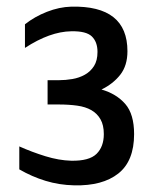

<svg xmlns="http://www.w3.org/2000/svg" viewBox="-20 -546 460 577"><path d="M55 -473Q84 -496 121 -510.5Q158 -525 194 -526Q363 -530 363 -392Q363 -349 341.5 -321.5Q320 -294 285 -277Q330 -264 356.5 -233.5Q383 -203 383 -143Q383 -62 335.5 -24.5Q288 13 203 11Q158 10 117 -2.5Q76 -15 38 -37V-106Q76 -89 116.5 -76.5Q157 -64 194 -63Q248 -62 270 -83.5Q292 -105 292 -143Q292 -170 282 -187.5Q272 -205 254.5 -215Q237 -225 212 -228.5Q187 -232 157 -232H123V-305H157Q177 -305 197.5 -308.5Q218 -312 235 -321.5Q252 -331 262.5 -347.5Q273 -364 273 -390Q273 -420 256 -436.5Q239 -453 194 -452Q130 -451 55 -402Z"/></svg>

Font: BM YEONSUNG
Style: Regular
Weight: 400
Designer: Bongjin Kim; Myungsoo Han; Jaehyun Keum; Jihee Min; Dokyung Lee; Chorong Kim; Jooyeon Kang; Sang-a Kim;
Foundry: Sandoll Communications Inc.
Version: Version 1.000;PS 1;hotconv 16.6.51;makeotf.lib2.5.65220